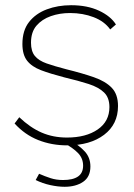

<svg xmlns="http://www.w3.org/2000/svg" viewBox="-20 -548 515 737"><path d="M238 10Q178 10 126.5 -10.5Q75 -31 36 -74L54 -98Q96 -58 140 -39Q184 -20 237 -20Q310 -20 355 -51Q400 -82 400 -137Q400 -173 379.5 -193Q359 -213 320.5 -225.5Q282 -238 227 -251Q173 -265 137.5 -278.5Q102 -292 84 -315Q66 -338 66 -379Q66 -431 91.5 -463.5Q117 -496 159.5 -512Q202 -528 253 -528Q315 -528 360 -507Q405 -486 425 -454L403 -435Q381 -466 339.5 -482Q298 -498 249 -498Q209 -498 175 -486Q141 -474 120 -449.5Q99 -425 99 -384Q99 -351 114 -333Q129 -315 159 -304.5Q189 -294 235 -282Q296 -267 340.5 -251.5Q385 -236 409 -211Q433 -186 433 -141Q433 -71 379.5 -30.5Q326 10 238 10ZM228 169Q203 169 173 162.5Q143 156 117 143L130 119Q153 129 174.5 136Q196 143 222 143Q260 143 279.5 129.5Q299 116 299 88Q299 60 280 40Q261 20 224 0L247 -11Q284 10 305.5 33.5Q327 57 327 91Q327 131 299 150Q271 169 228 169Z"/></svg>

Font: Raleway Thin ExtraLight
Style: Regular
Weight: 250
Version: Version 4.026